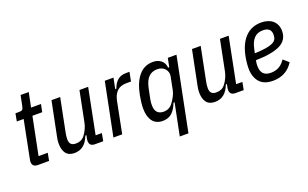

<svg xmlns="http://www.w3.org/2000/svg" viewBox="-93 -1114 2839 1767"><g transform="rotate(-20 1327.0 -230.0)"><path d="M104 0Q49 0 49 -50Q49 -58 50 -65Q51 -72 53 -80L125 -443H58L72 -518H107Q132 -518 140.5 -526.5Q149 -535 154 -561L174 -660H254L225 -518H322L307 -443H211L137 -75H227L213 0Z M510 -518 446 -197Q438 -160 438 -132Q438 -96 454 -81Q470 -66 500 -66Q527 -66 548 -75Q569 -84 586 -105Q606 -130 620.5 -162Q635 -194 640 -223L699 -518H784L696 -75H757L743 0H662Q608 0 608 -52Q608 -60 609 -67Q610 -74 612 -82L617 -105H606Q563 12 459 12Q404 12 377 -22.5Q350 -57 350 -121Q350 -138 352.5 -156.5Q355 -175 360 -196L425 -518Z M843 0 947 -518H1032L1011 -413H1022Q1041 -466 1073 -492Q1105 -518 1156 -518H1189L1171 -429H1126Q1067 -429 1034 -397Q1001 -365 989 -304L929 0Z M1483 -112H1472Q1449 -50 1413.5 -19Q1378 12 1324 12Q1258 12 1224.5 -33Q1191 -78 1191 -157Q1191 -185 1195 -219Q1199 -253 1205 -284Q1228 -402 1282 -466Q1336 -530 1421 -530Q1467 -530 1499.5 -505Q1532 -480 1536 -432H1547L1564 -518H1649L1505 200H1420ZM1360 -65Q1417 -65 1451 -112Q1470 -138 1485 -167Q1500 -196 1505 -222L1531 -353Q1534 -371 1529 -388.5Q1524 -406 1512 -420.5Q1500 -435 1481 -444Q1462 -453 1437 -453Q1382 -453 1350 -419.5Q1318 -386 1304 -321L1282 -214Q1279 -199 1278 -184Q1277 -169 1277 -158Q1277 -110 1299 -87.5Q1321 -65 1360 -65Z M1886 -518 1822 -197Q1814 -160 1814 -132Q1814 -96 1830 -81Q1846 -66 1876 -66Q1903 -66 1924 -75Q1945 -84 1962 -105Q1982 -130 1996.5 -162Q2011 -194 2016 -223L2075 -518H2160L2072 -75H2133L2119 0H2038Q1984 0 1984 -52Q1984 -60 1985 -67Q1986 -74 1988 -82L1993 -105H1982Q1939 12 1835 12Q1780 12 1753 -22.5Q1726 -57 1726 -121Q1726 -138 1728.5 -156.5Q1731 -175 1736 -196L1801 -518Z M2405 12Q2315 12 2272 -38.5Q2229 -89 2229 -173Q2229 -199 2232.5 -231Q2236 -263 2242 -292Q2266 -408 2327 -469Q2388 -530 2481 -530Q2514 -530 2542.5 -521.5Q2571 -513 2592 -495.5Q2613 -478 2625 -452Q2637 -426 2637 -391Q2637 -303 2558.5 -263Q2480 -223 2319 -220Q2315 -203 2314 -190.5Q2313 -178 2313 -168Q2313 -114 2337.5 -89Q2362 -64 2410 -64Q2457 -64 2492 -84.5Q2527 -105 2551 -143L2604 -97Q2571 -43 2520 -15.5Q2469 12 2405 12ZM2472 -457Q2418 -457 2386.5 -424.5Q2355 -392 2341 -329L2331 -283Q2396 -286 2438.5 -292.5Q2481 -299 2506.5 -311Q2532 -323 2542 -341Q2552 -359 2552 -385Q2552 -457 2472 -457Z"/></g></svg>

Font: IBM Plex Sans Cond Text
Style: Italic
Weight: 450
Width: 3
Italic angle: -11°
Designer: Mike Abbink, Paul van der Laan, Pieter van Rosmalen
Foundry: Bold Monday
Version: Version 1.3